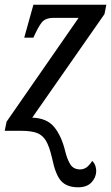

<svg xmlns="http://www.w3.org/2000/svg" viewBox="-20 -556 472 816"><path d="M312 240Q265 240 240.5 214Q216 188 201 115Q190 67 175.5 42.5Q161 18 136.5 9Q112 0 71 0H0L8 -39L314 -480H207Q172 -480 156.5 -459.5Q141 -439 122 -396H83L122 -536H432L424 -496L117 -56Q179 -54 210 -16.5Q241 21 257 86Q265 120 278.5 142Q292 164 321 164Q334 164 346 156.5Q358 149 372 128Q382 138 385.5 149.5Q389 161 389 172Q388 199 368.5 219.5Q349 240 312 240Z"/></svg>

Font: Noto Serif Condensed
Style: Italic
Weight: 400
Width: 3
Italic angle: -12°
Designer: Monotype Design Team
Foundry: Monotype Imaging Inc.
Version: Version 2.014; ttfautohint (v1.8.4.7-5d5b)